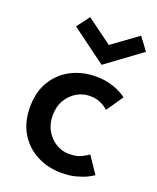

<svg xmlns="http://www.w3.org/2000/svg" viewBox="-126 -726 665 814"><g transform="rotate(20 206.0 -319.0)"><path d="M252 -74.5Q287.5 -74.5 309.8 -86.2Q332 -98 338.5 -103.5L389 -28.5Q383 -23.5 364 -13.8Q345 -4 315.8 4Q286.5 12 249.5 12Q188.5 12 138.8 -13.8Q89 -39.5 59.2 -88.2Q29.5 -137 29.5 -205.5Q29.5 -274.5 59.2 -323Q89 -371.5 138.8 -397Q188.5 -422.5 249.5 -422.5Q286 -422.5 314.8 -414.2Q343.5 -406 362.5 -395.5Q381.5 -385 388 -379L336.5 -304Q333 -307.5 322.2 -315.2Q311.5 -323 294 -329.5Q276.5 -336 252 -336Q222 -336 194.5 -320Q167 -304 149.5 -274.8Q132 -245.5 132 -205.5Q132 -165.5 149.5 -136Q167 -106.5 194.5 -90.5Q222 -74.5 252 -74.5ZM253.5 -477 96 -593 139 -650.5 253.5 -566.5 369 -650.5 411.5 -593Z"/></g></svg>

Font: League Spartan Medium
Style: Regular
Weight: 500
Foundry: The League of Moveable Type
Version: Version 2.002